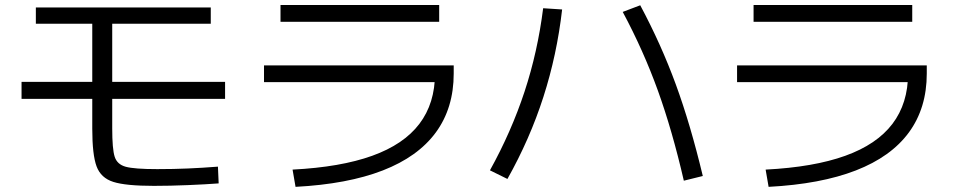

<svg xmlns="http://www.w3.org/2000/svg" viewBox="-20 -723 3790 761"><path d="M345.7 -212.9V-628.9H122.1V-693.4H815.4V-628.9H424.8V-213.9Q424.8 -131.8 434.6 -101.6Q444.3 -71.3 478.5 -62Q512.7 -52.7 603.5 -52.7Q668 -52.7 724.6 -55.2Q781.2 -57.6 843.8 -62.5L846.7 3.9Q795.9 7.8 724.6 10.7Q653.3 13.7 589.8 13.7Q478.5 13.7 429.2 -2Q379.9 -17.6 362.8 -63.5Q345.7 -109.4 345.7 -212.9ZM65.4 -398.4H872.1V-331.1H65.4Z M1704.1 -431.6 1739.3 -397.5H1026.4V-463.9H1778.3V-431.6Q1778.3 -294.9 1707.5 -198.2Q1636.7 -101.6 1497.1 -47.4Q1357.4 6.8 1151.4 17.6L1139.6 -50.8Q1330.1 -60.5 1455.1 -105.5Q1580.1 -150.4 1642.1 -231.9Q1704.1 -313.5 1704.1 -431.6ZM1091.8 -703.1H1720.7V-636.7H1091.8Z M2448.2 -675.8 2517.6 -702.1Q2600.6 -546.9 2658.7 -388.2Q2716.8 -229.5 2765.6 -25.4L2690.4 -6.8Q2644.5 -206.1 2587.4 -364.3Q2530.3 -522.5 2448.2 -675.8ZM2132.8 -690.4 2208 -685.5Q2187.5 -505.9 2133.8 -338.9Q2080.1 -171.9 1991.2 -13.7L1921.9 -47.9Q2006.8 -201.2 2059.1 -359.9Q2111.3 -518.6 2132.8 -690.4Z M3579.1 -431.6 3614.3 -397.5H2901.4V-463.9H3653.3V-431.6Q3653.3 -294.9 3582.5 -198.2Q3511.7 -101.6 3372.1 -47.4Q3232.4 6.8 3026.4 17.6L3014.6 -50.8Q3205.1 -60.5 3330.1 -105.5Q3455.1 -150.4 3517.1 -231.9Q3579.1 -313.5 3579.1 -431.6ZM2966.8 -703.1H3595.7V-636.7H2966.8Z"/></svg>

Font: WEMIX Pretendard Variable
Style: Regular
Weight: 400
Designer: Base glyphs from Inter by Rasmus Andersson; Hangeul glyphs from Noto Sans CJK(Source Han Sans) by Jang Soo-young and Kan
Foundry: Kil Hyung-jin
Version: Version 1.000;Glyphs 3.2 (3208)